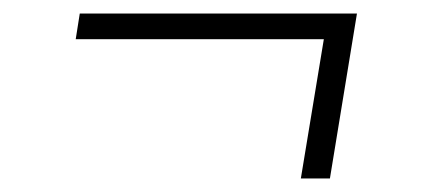

<svg xmlns="http://www.w3.org/2000/svg" viewBox="-20 -379 640 284"><path d="M468 -115H425L459 -321H92L98 -359H508Z"/></svg>

Font: Iosevka Aile XLt Obl
Style: Regular
Weight: 200
Italic angle: -9°
Designer: Belleve Invis
Foundry: Belleve Invis
Version: Version 31.1.0; ttfautohint (v1.8.4)